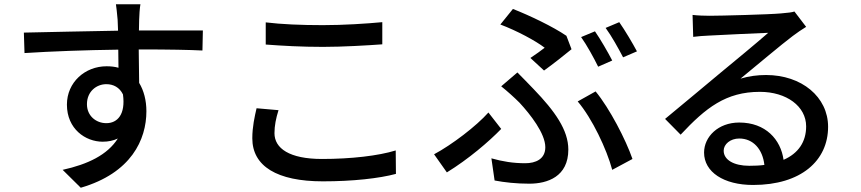

<svg xmlns="http://www.w3.org/2000/svg" viewBox="-20 -818 4040 901"><path d="M557 -375C570 -281 531 -240 479 -240C431 -240 388 -274 388 -329C388 -389 433 -423 479 -423C512 -423 541 -408 557 -375ZM92 -665 95 -569C219 -577 383 -583 535 -585L536 -500C519 -505 500 -507 480 -507C379 -507 294 -432 294 -327C294 -213 381 -153 462 -153C488 -153 512 -158 533 -168C484 -91 392 -47 274 -21L359 63C596 -6 667 -163 667 -296C667 -347 655 -393 633 -429L631 -586C777 -586 871 -584 930 -581L932 -675H632L633 -725C633 -739 636 -785 639 -798H524C526 -788 529 -757 532 -725L534 -674C391 -672 205 -667 92 -665Z M1227 -713V-609C1307 -603 1394 -598 1496 -598C1589 -598 1705 -605 1774 -610V-714C1700 -707 1592 -700 1495 -700C1393 -700 1300 -704 1227 -713ZM1287 -301 1184 -310C1175 -271 1164 -223 1164 -169C1164 -38 1280 33 1495 33C1636 33 1760 19 1838 -2L1837 -112C1756 -87 1628 -72 1491 -72C1338 -72 1268 -122 1268 -193C1268 -228 1275 -263 1287 -301Z M2469 -546 2533 -487C2571 -514 2637 -566 2662 -587L2638 -650C2575 -693 2466 -745 2387 -776L2328 -703C2405 -674 2493 -627 2536 -594C2522 -583 2495 -563 2469 -546ZM2286 -75 2301 29C2348 38 2403 44 2464 44C2549 44 2647 11 2647 -116C2647 -208 2584 -296 2485 -399C2460 -425 2435 -451 2408 -478L2332 -413C2362 -389 2394 -360 2418 -336C2468 -282 2539 -192 2539 -127C2539 -71 2493 -52 2445 -52C2388 -52 2339 -60 2286 -75ZM2853 -21 2948 -72C2917 -162 2841 -309 2775 -389L2691 -342C2759 -262 2827 -118 2853 -21ZM2332 -213 2272 -290C2215 -226 2101 -139 2017 -94L2077 -9C2178 -71 2275 -154 2332 -213ZM2772 -671 2707 -644C2734 -606 2767 -546 2787 -505L2853 -534C2833 -573 2797 -635 2772 -671ZM2886 -714 2822 -687C2850 -649 2882 -591 2904 -549L2969 -577C2950 -613 2912 -677 2886 -714Z M3567 -44C3545 -41 3521 -40 3496 -40C3425 -40 3376 -67 3376 -111C3376 -141 3407 -168 3449 -168C3515 -168 3559 -117 3567 -44ZM3230 -748 3233 -645C3256 -648 3282 -650 3307 -651C3359 -654 3532 -662 3585 -664C3535 -620 3419 -524 3363 -478C3304 -429 3179 -324 3101 -260L3174 -186C3292 -312 3386 -387 3546 -387C3671 -387 3763 -319 3763 -225C3763 -152 3726 -98 3657 -68C3644 -163 3573 -243 3449 -243C3350 -243 3284 -176 3284 -102C3284 -11 3376 50 3514 50C3739 50 3866 -64 3866 -223C3866 -363 3742 -466 3575 -466C3535 -466 3495 -461 3455 -449C3526 -507 3649 -611 3700 -649C3721 -665 3742 -679 3763 -692L3708 -764C3697 -760 3679 -758 3644 -755C3590 -750 3362 -744 3310 -744C3286 -744 3255 -745 3230 -748Z"/></svg>

Font: Noto Sans JP Medium
Style: Regular
Weight: 500
Designer: Ryoko NISHIZUKA 西塚涼子 (kana, bopomofo & ideographs); Paul D. Hunt (Latin, Greek & Cyrillic); Sandoll Communications 산돌커뮤니
Foundry: Adobe
Version: Version 2.004;hotconv 1.0.118;makeotfexe 2.5.65603